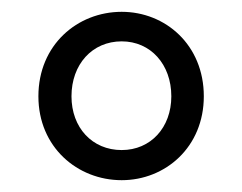

<svg xmlns="http://www.w3.org/2000/svg" viewBox="-20 -785 410 325"><path d="M186 -480C260 -480 325 -536 325 -622C325 -709 260 -765 186 -765C111 -765 45 -709 45 -622C45 -536 111 -480 186 -480ZM186 -531C136 -531 101 -569 101 -622C101 -676 136 -715 186 -715C235 -715 270 -676 270 -622C270 -569 235 -531 186 -531Z"/></svg>

Font: Noto Sans CJK JP
Style: Regular
Weight: 400
Designer: Ryoko NISHIZUKA 西塚涼子 (kana, bopomofo & ideographs); Paul D. Hunt (Latin, Greek & Cyrillic); Sandoll Communications 산돌커뮤니
Foundry: Adobe
Version: Version 2.004;hotconv 1.0.118;makeotfexe 2.5.65603